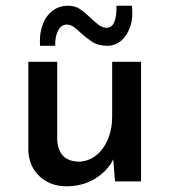

<svg xmlns="http://www.w3.org/2000/svg" viewBox="-20 -634 593 671"><path d="M213 17Q155 17 118 -18Q81 -53 79 -108V-418H180V-144Q182 -111 199 -91Q216 -71 253 -69Q287 -69 314 -89.5Q341 -110 356.5 -146Q372 -182 372 -227V-418H473V0H382L374 -98L378 -82Q359 -39 314.5 -11Q270 17 213 17ZM355 -474Q322 -474 301 -488.5Q280 -503 262 -519Q251 -530 239 -539Q227 -548 213 -548Q194 -548 183 -527Q172 -506 173 -474H120Q117 -513 128 -545Q139 -577 162.5 -595.5Q186 -614 218 -614Q244 -614 263 -600Q282 -586 298 -570Q312 -557 325 -547Q338 -537 352 -537Q372 -537 380 -558.5Q388 -580 387 -614H441Q446 -572 435 -540.5Q424 -509 403 -491.5Q382 -474 355 -474Z"/></svg>

Font: Reem Kufi Fun
Style: Regular
Weight: 400
Designer: Khaled Hosny
Version: Version 1.005